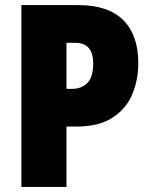

<svg xmlns="http://www.w3.org/2000/svg" viewBox="-20 -734 594 754"><path d="M287 -714Q405 -714 464 -655Q523 -596 523 -487Q523 -417 498 -360.5Q473 -304 419.5 -270.5Q366 -237 281 -237H241V0H64V-714ZM275 -566H241V-385H263Q299 -385 322.5 -407.5Q346 -430 346 -485Q346 -566 275 -566Z"/></svg>

Font: Noto Sans Ethiopic Condensed Black
Style: Regular
Weight: 900
Width: 3
Designer: Monotype Design Team
Foundry: Monotype Imaging Inc.
Version: Version 2.102; ttfautohint (v1.8.4.7-5d5b)